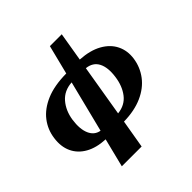

<svg xmlns="http://www.w3.org/2000/svg" viewBox="-243 -963 1385 1385"><g transform="rotate(-45 449.5 -270.0)"><path d="M223 220 278 0Q188 -4 127 -38.5Q66 -73 38.5 -132Q11 -191 22 -269Q32 -345 78 -405Q124 -465 207 -500.5Q290 -536 413 -537L469 -760H590L553 -539Q653 -533 719 -496Q785 -459 814 -400Q843 -341 833 -269Q822 -192 776 -131Q730 -70 650.5 -34.5Q571 1 462 3L425 220ZM209 -269Q197 -184 220 -131.5Q243 -79 296 -70L395 -464Q315 -459 268 -404.5Q221 -350 209 -269ZM646 -269Q658 -355 631.5 -406Q605 -457 540 -464L474 -69Q550 -77 592.5 -132Q635 -187 646 -269Z"/></g></svg>

Font: Noto Serif Black
Style: Italic
Weight: 900
Italic angle: -12°
Designer: Monotype Design Team
Foundry: Monotype Imaging Inc.
Version: Version 2.013